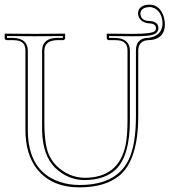

<svg xmlns="http://www.w3.org/2000/svg" viewBox="-20 -790 730 822"><path d="M615.2 -618.2Q573.2 -616.2 571.8 -574.2V-293Q571.8 -106.9 492.2 -39.1Q431.6 11.7 320.8 12.2Q201.7 12.2 139.2 -65.4Q88.9 -128.9 88.9 -233.9V-574.2Q88.9 -612.8 50.8 -617.2Q43 -618.2 35.2 -618.2H7.8Q1 -620.1 0 -626V-645L2 -646Q2.9 -646 127.9 -645L256.8 -646L258.8 -645V-626Q256.8 -619.1 251 -618.2H225.1Q170.9 -616.7 169.9 -574.2V-267.1Q169.9 -171.4 189.5 -127.4Q202.1 -99.6 223.1 -79.1Q275.4 -29.8 341.8 -28.8Q490.7 -28.8 518.6 -173.3Q525.9 -213.9 525.9 -274.9V-574.2Q525.9 -612.8 487.8 -617.2Q480 -618.2 472.2 -618.2H444.8Q438 -620.1 437 -626V-645L439 -646Q439.9 -646 548.8 -645Q633.8 -645 644.5 -658.2Q647.9 -663.6 647.9 -670.9Q646 -689.5 618.2 -689.9Q575.2 -694.8 570.8 -731Q570.8 -762.2 606.4 -769Q612.8 -770 620.1 -770Q659.7 -770 677.7 -727.5Q685.5 -708 686 -686Q686 -632.3 637.2 -620.6Q626.5 -618.2 615.2 -618.2ZM615.2 -627.9Q671.9 -635.3 675.8 -686Q675.8 -735.8 642.1 -754.4Q630.9 -759.8 620.1 -759.8Q582 -758.3 581.1 -731Q583.5 -701.2 618.2 -700.2Q656.7 -698.7 658.2 -670.9Q658.2 -645.5 626.5 -639.2Q604.5 -634.8 548.8 -634.8Q514.2 -634.8 446.8 -635.7V-627.9H472.2Q535.2 -626 536.1 -574.2V-274.9Q536.1 -123 476.1 -64.9Q427.7 -19.5 341.8 -19Q270.5 -19.5 215.8 -71.8Q163.1 -124.5 160.2 -229.5Q159.7 -242.7 160.2 -267.1V-574.2Q162.1 -627.4 225.1 -627.9H249V-635.7Q160.2 -634.8 127.9 -634.8Q92.8 -634.8 9.8 -635.7V-627.9H35.2Q98.1 -626 99.1 -574.2V-233.9Q99.1 -57.6 235.8 -11.2Q275.9 2 320.8 2Q487.8 2 536.6 -119.1Q562 -183.1 562 -293V-574.2Q562 -619.6 602.5 -627Q609.4 -627.9 615.2 -627.9Z"/></svg>

Font: Linux Biolinum Outline O
Style: Bold
Weight: 700
Designer: Philipp H. Poll
Foundry: Philipp H. Poll
Version: Version 0.9.2